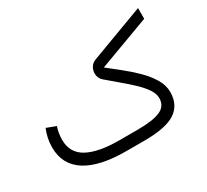

<svg xmlns="http://www.w3.org/2000/svg" viewBox="-134 -881 1179 1091"><g transform="rotate(-30 455.5 -335.5)"><path d="M527.3 -73.2Q627.4 -73.2 675.3 -94.5Q723.1 -115.7 723.1 -168Q723.1 -196.8 702.6 -227.1Q682.1 -257.3 648.7 -289.3Q615.2 -321.3 575.4 -354.2Q535.6 -387.2 497.1 -420.9Q474.6 -439.5 474.6 -472.7Q474.6 -492.2 485.6 -511Q496.6 -529.8 521 -539.1L874 -670.9V-600.6L537.1 -475.6Q574.7 -445.3 619.1 -410.2Q663.6 -375 703.4 -335.7Q743.2 -296.4 768.8 -253.9Q794.4 -211.4 794.4 -166.5Q794.4 -83 732.7 -41.5Q670.9 0 527.8 0H410.2Q235.8 0 145.5 -57.9Q55.2 -115.7 55.2 -229Q55.2 -259.3 61.3 -288.1Q67.4 -316.9 78.6 -343.8L139.6 -320.8Q126 -280.3 126 -236.3Q126.5 -150.9 198.5 -112.1Q270.5 -73.2 405.3 -73.2Z"/></g></svg>

Font: Vazir Light WOL
Style: Light-WOL
Weight: 300
Designer: Saber Rastikerdar
Foundry: Saber Rastikerdar
Version: Version 30.0.0